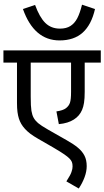

<svg xmlns="http://www.w3.org/2000/svg" viewBox="-20 -916 608 1120"><path d="M567.9 -622.1V-550.8H474.1V-380.4Q474.1 -341.3 470.2 -316.7Q466.3 -292 458.7 -274.7Q451.2 -257.3 439.5 -243.4Q427.7 -229.5 410.9 -218.8Q394 -208 372.1 -201.2Q350.1 -194.3 323.2 -191.9L309.1 -266.1Q347.2 -271.5 364.5 -284.7Q381.8 -297.9 388.2 -316.9Q394.5 -335.9 394.5 -380.4V-550.8H159.2V-352.5Q159.2 -295.4 163.3 -270Q167.5 -244.6 176.5 -228.5Q185.5 -212.4 201.9 -198.2Q218.3 -184.1 259.8 -160.2L369.6 -97.7Q409.7 -75.2 434.8 -54.2Q460 -33.2 472.9 -7.8Q485.8 17.6 485.8 53.2Q485.8 84 473.4 117.7Q460.9 151.4 439.5 183.6L367.2 142.1Q382.3 117.7 387.7 107.9Q393.1 98.1 396.7 87.9Q400.4 77.6 401.9 69.8Q403.3 62 403.3 54.7Q403.3 39.1 399.2 28.8Q395 18.6 384.8 8.3Q374.5 -2 355 -15.6Q335.4 -29.3 289.6 -56.2L203.1 -106Q174.3 -122.6 156.7 -136Q139.2 -149.4 126 -163.8Q112.8 -178.2 104.2 -192.9Q95.7 -207.5 90.3 -224.1Q85 -240.7 82 -262.5Q79.1 -284.2 79.1 -315.9V-550.8H0V-622.1ZM394.5 -622.1ZM534.2 -863.3Q513.2 -771.5 462.4 -725.8Q411.6 -680.2 327.6 -680.2Q178.7 -680.2 113.8 -863.3L184.6 -887.2Q210.9 -814.9 244.6 -782Q278.3 -749 330.1 -749Q366.7 -749 390.9 -764.4Q415 -779.8 430.4 -808.8Q445.8 -837.9 458.5 -888.7ZM295.4 -622.1ZM349.1 -896.5Z"/></svg>

Font: Noto Sans Devanagari UI
Style: Regular
Weight: 400
Designer: Monotype Design Team
Foundry: Monotype Imaging Inc.
Version: Version 1.06